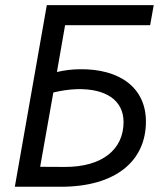

<svg xmlns="http://www.w3.org/2000/svg" viewBox="-20 -713 626 733"><path d="M37.1 0H212.4C420.9 0 537.1 -97.7 537.1 -249C537.1 -376 439.9 -451.2 282.7 -448.7C251.5 -448.2 223.6 -444.3 197.3 -438L228.5 -616.7H553.2L566.9 -693.4H158.7L36.6 0H37.1ZM133.3 -76.2 183.6 -359.9C212.4 -366.7 241.7 -371.6 273.4 -372.6C384.3 -375.5 451.7 -330.1 451.7 -247.1C451.7 -142.1 370.1 -75.7 228.5 -75.7Z"/></svg>

Font: Cascadia Mono SemiLight
Style: Italic
Weight: 350
Italic angle: -10°
Monospace: yes
Designer: Aaron Bell
Foundry: Saja Typeworks
Version: Version 2404.023